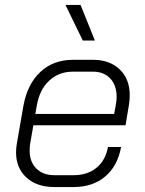

<svg xmlns="http://www.w3.org/2000/svg" viewBox="-20 -749 585 777"><path d="M45 -132Q45 -149 48 -167L75 -322Q91 -409 143.5 -458Q196 -507 275 -507H356Q424 -507 464.5 -468Q505 -429 505 -364Q505 -346 502 -326L488 -242H115L102 -167Q100 -157 100 -139Q100 -94 127 -67Q154 -40 201 -40H277Q334 -40 370.5 -70Q407 -100 417 -154H470Q456 -77 405.5 -34.5Q355 8 277 8H201Q129 8 87 -30.5Q45 -69 45 -132ZM442 -288 449 -326Q452 -343 452 -357Q452 -404 426 -431.5Q400 -459 356 -459H275Q218 -459 179 -422.5Q140 -386 129 -322L123 -288ZM245 -729H306L364 -585H315Z"/></svg>

Font: Bai Jamjuree Light
Style: Italic
Weight: 300
Italic angle: -10°
Version: Version 1.000; ttfautohint (v1.6)